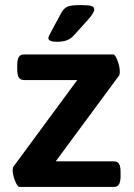

<svg xmlns="http://www.w3.org/2000/svg" viewBox="-20 -738 529 758"><path d="M30 -67Q30 -76 33 -80L285 -422H74Q60 -422 54 -432.5Q48 -443 48 -465V-480Q48 -502 54 -512.5Q60 -523 74 -523H427Q435 -523 444 -498.5Q453 -474 453 -455Q453 -447 451 -441L200 -101H430Q444 -101 450 -91Q456 -81 456 -58V-43Q456 -21 450 -10.5Q444 0 430 0H57Q49 0 39.5 -24Q30 -48 30 -67ZM171 -588Q171 -592 175.5 -600.5Q180 -609 183 -615L223 -689Q233 -706 247 -712Q261 -718 300 -718Q328 -718 340 -714.5Q352 -711 352 -701Q352 -688 330 -663L274 -601Q260 -585 244 -579Q228 -573 205 -573Q171 -573 171 -588Z"/></svg>

Font: Asap-SemiBold
Style: Regular
Weight: 600
Designer: Pablo Cosgaya
Foundry: Omnibus-Type
Version: Version 2.000; ttfautohint (v1.8)